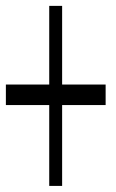

<svg xmlns="http://www.w3.org/2000/svg" viewBox="-24 -587 385 640"><path d="M140.1 32.7V-567.4H183.1V32.7ZM328.1 -236.8H-4.4V-305.2H328.1Z"/></svg>

Font: Scarab Serif
Style: Condensed
Weight: 400
Designer: John Roberts
Foundry: Scarab
Version: 1.0